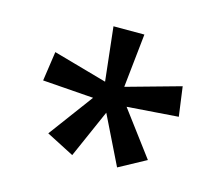

<svg xmlns="http://www.w3.org/2000/svg" viewBox="-73 -840 754 648"><g transform="rotate(15 303.5 -516.5)"><path d="M130 -339 245 -494 67 -507 82 -610 270 -557 249 -745H357L337 -557L527 -610L541 -507L362 -494L478 -339L384 -288L301 -457L227 -289Z"/></g></svg>

Font: Noto Sans Gurmukhi UI Medium
Style: Regular
Weight: 500
Designer: Jelle Bosma - Monotype Design Team
Foundry: Monotype Imaging Inc.
Version: Version 2.004; ttfautohint (v1.8.4.7-5d5b)